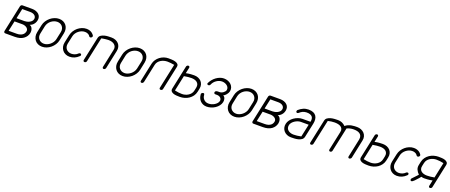

<svg xmlns="http://www.w3.org/2000/svg" viewBox="119 -1923 7704 3290"><g transform="rotate(20 3971.0 -278.0)"><path d="M147 -522Q150 -534 159.5 -543Q169 -552 183 -552H357Q397 -552 429 -540.5Q461 -529 482.5 -509Q504 -489 512.5 -460.5Q521 -432 514 -398Q507 -366 493 -344.5Q479 -323 463.5 -309.5Q448 -296 434 -290L412 -280Q435 -274 448 -257.5Q461 -241 467 -221.5Q473 -202 473 -183Q473 -164 471 -154Q457 -85 398.5 -42.5Q340 0 240 0H65Q53 -1 47 -11Q41 -21 43 -33ZM148 -247 108 -61H253Q289 -61 315 -69Q341 -77 358.5 -90Q376 -103 385.5 -119.5Q395 -136 399 -154Q404 -177 395 -194.5Q386 -212 369.5 -223.5Q353 -235 332 -241Q311 -247 293 -247ZM306 -310Q324 -310 347 -315Q370 -320 391.5 -330.5Q413 -341 429.5 -357.5Q446 -374 451 -398Q455 -416 450 -432.5Q445 -449 432 -462Q419 -475 397 -483Q375 -491 345 -491H200L161 -310Z M605 -344Q614 -387 638.5 -424.5Q663 -462 697 -490Q731 -518 771.5 -534Q812 -550 854 -550Q896 -550 930 -534Q964 -518 985.5 -490Q1007 -462 1014.5 -424.5Q1022 -387 1013 -344L984 -205Q975 -163 951 -125.5Q927 -88 893.5 -60Q860 -32 819.5 -16Q779 0 737 0Q695 0 661 -16Q627 -32 605.5 -60Q584 -88 575.5 -125.5Q567 -163 576 -205ZM635 -205Q628 -174 633.5 -147.5Q639 -121 655 -101.5Q671 -82 695 -70.5Q719 -59 750 -59Q778 -59 806.5 -70.5Q835 -82 859 -101.5Q883 -121 901 -147.5Q919 -174 926 -205L956 -345Q963 -378 956.5 -404.5Q950 -431 934 -450.5Q918 -470 894 -480.5Q870 -491 842 -491Q813 -491 784.5 -480.5Q756 -470 731.5 -451Q707 -432 689 -404.5Q671 -377 664 -344Z M1370 -108Q1380 -117 1393 -117Q1407 -117 1412.5 -108Q1418 -99 1416 -88Q1414 -83 1411.5 -79Q1409 -75 1403 -70Q1368 -36 1326.5 -18Q1285 0 1237 0Q1196 0 1162.5 -16Q1129 -32 1107.5 -59.5Q1086 -87 1077.5 -123.5Q1069 -160 1078 -202L1109 -346Q1118 -389 1141.5 -426Q1165 -463 1198 -490.5Q1231 -518 1271 -534Q1311 -550 1352 -550Q1385 -550 1409 -542Q1433 -534 1449.5 -523Q1466 -512 1476 -500Q1486 -488 1491 -480Q1498 -473 1495 -462Q1493 -451 1483 -442Q1473 -433 1460 -433Q1447 -433 1441 -442L1436 -447H1437Q1432 -454 1425.5 -461.5Q1419 -469 1408 -475.5Q1397 -482 1381 -486.5Q1365 -491 1342 -491Q1313 -491 1284.5 -479.5Q1256 -468 1231.5 -448.5Q1207 -429 1189.5 -402.5Q1172 -376 1166 -346L1135 -202Q1129 -171 1135 -145Q1141 -119 1157 -100Q1173 -81 1197.5 -70Q1222 -59 1252 -59Q1281 -59 1312.5 -70.5Q1344 -82 1370 -108Z M1548 -31Q1546 -20 1536.5 -11Q1527 -2 1513 -2Q1499 -2 1493 -11Q1487 -20 1489 -31L1582 -466Q1589 -499 1615 -517Q1641 -535 1675 -544Q1709 -553 1744 -554.5Q1779 -556 1805 -556Q1846 -556 1880 -542Q1914 -528 1936.5 -503.5Q1959 -479 1968 -444.5Q1977 -410 1968 -369L1897 -34Q1894 -21 1884 -12Q1874 -3 1860 -3Q1849 -3 1842.5 -12Q1836 -21 1839 -34L1910 -369Q1917 -402 1908 -426Q1899 -450 1879.5 -466Q1860 -482 1832.5 -490Q1805 -498 1776 -498Q1761 -498 1742.5 -496.5Q1724 -495 1705.5 -492.5Q1687 -490 1670.5 -487.5Q1654 -485 1644 -482Z M2076 -344Q2085 -387 2109.5 -424.5Q2134 -462 2168 -490Q2202 -518 2242.5 -534Q2283 -550 2325 -550Q2367 -550 2401 -534Q2435 -518 2456.5 -490Q2478 -462 2485.5 -424.5Q2493 -387 2484 -344L2455 -205Q2446 -163 2422 -125.5Q2398 -88 2364.5 -60Q2331 -32 2290.5 -16Q2250 0 2208 0Q2166 0 2132 -16Q2098 -32 2076.5 -60Q2055 -88 2046.5 -125.5Q2038 -163 2047 -205ZM2106 -205Q2099 -174 2104.5 -147.5Q2110 -121 2126 -101.5Q2142 -82 2166 -70.5Q2190 -59 2221 -59Q2249 -59 2277.5 -70.5Q2306 -82 2330 -101.5Q2354 -121 2372 -147.5Q2390 -174 2397 -205L2427 -345Q2434 -378 2427.5 -404.5Q2421 -431 2405 -450.5Q2389 -470 2365 -480.5Q2341 -491 2313 -491Q2284 -491 2255.5 -480.5Q2227 -470 2202.5 -451Q2178 -432 2160 -404.5Q2142 -377 2135 -344Z M2974 -484Q2972 -484 2966.5 -484.5Q2961 -485 2957 -485Q2938 -489 2908 -492.5Q2878 -496 2849 -496Q2819 -496 2788.5 -488.5Q2758 -481 2731.5 -465Q2705 -449 2685.5 -425Q2666 -401 2659 -367L2588 -33Q2585 -20 2574.5 -11Q2564 -2 2553 -2Q2539 -2 2533.5 -11Q2528 -20 2531 -33L2602 -367Q2611 -409 2634.5 -443.5Q2658 -478 2691 -503Q2724 -528 2763.5 -541.5Q2803 -555 2844 -555Q2869 -555 2904 -553.5Q2939 -552 2969 -543.5Q2999 -535 3017.5 -517Q3036 -499 3029 -465L2936 -29Q2934 -17 2924 -9Q2914 -1 2900 -1Q2887 -1 2881 -9Q2875 -17 2877 -29Z M3509 -188Q3499 -142 3473.5 -107Q3448 -72 3412.5 -48Q3377 -24 3335 -12Q3293 0 3250 0Q3223 0 3191 -2Q3159 -4 3132.5 -13Q3106 -22 3090.5 -40.5Q3075 -59 3082 -92L3174 -525Q3176 -536 3186.5 -544.5Q3197 -553 3209 -553Q3222 -553 3228 -544Q3234 -535 3232 -524L3209 -417Q3263 -428 3299 -430Q3335 -432 3358 -432Q3398 -432 3432 -418.5Q3466 -405 3488.5 -380.5Q3511 -356 3520.5 -321.5Q3530 -287 3521 -245ZM3462 -244Q3469 -278 3460.5 -302.5Q3452 -327 3432.5 -342.5Q3413 -358 3386 -365Q3359 -372 3331 -372Q3302 -372 3268 -368.5Q3234 -365 3196 -358L3136 -75Q3167 -67 3203.5 -63Q3240 -59 3269 -59Q3297 -59 3326 -67Q3355 -75 3380.5 -91Q3406 -107 3424.5 -131Q3443 -155 3450 -188Z M3941 -280Q3970 -265 3979 -233.5Q3988 -202 3981 -170Q3973 -133 3948.5 -101.5Q3924 -70 3890.5 -47.5Q3857 -25 3817.5 -12.5Q3778 0 3739 0Q3702 0 3672 -13Q3642 -26 3620.5 -48.5Q3599 -71 3587 -101Q3575 -131 3574 -166H3571L3572 -170Q3575 -183 3586.5 -191.5Q3598 -200 3611 -200Q3622 -200 3626.5 -192.5Q3631 -185 3632 -175Q3634 -126 3666.5 -93Q3699 -60 3752 -60Q3779 -60 3806.5 -68Q3834 -76 3858 -91Q3882 -106 3899.5 -126Q3917 -146 3922 -170Q3925 -183 3921.5 -197Q3918 -211 3907.5 -223Q3897 -235 3878.5 -243Q3860 -251 3832 -250H3816Q3813 -249 3811.5 -249.5Q3810 -250 3808 -250Q3796 -250 3788.5 -258Q3781 -266 3783 -280Q3786 -292 3793.5 -298.5Q3801 -305 3811 -307.5Q3821 -310 3832 -310H3855H3861Q3879 -310 3897 -316.5Q3915 -323 3930 -334Q3945 -345 3955 -358Q3965 -371 3968 -384Q3973 -408 3964 -428.5Q3955 -449 3937 -464Q3919 -479 3894.5 -487.5Q3870 -496 3844 -496Q3819 -496 3793.5 -487.5Q3768 -479 3745 -463.5Q3722 -448 3704 -426.5Q3686 -405 3676 -380Q3666 -356 3642 -356Q3630 -356 3622.5 -364Q3615 -372 3618 -384Q3617 -383 3618 -383Q3619 -383 3621 -384Q3621 -388 3622 -390Q3638 -423 3663 -453.5Q3688 -484 3719 -506.5Q3750 -529 3785.5 -542.5Q3821 -556 3857 -556Q3897 -556 3931.5 -542.5Q3966 -529 3989.5 -506Q4013 -483 4023.5 -451.5Q4034 -420 4027 -384Q4024 -369 4015 -352Q4006 -335 3994 -320.5Q3982 -306 3968 -295Q3954 -284 3941 -280Z M4112 -344Q4121 -387 4145.5 -424.5Q4170 -462 4204 -490Q4238 -518 4278.5 -534Q4319 -550 4361 -550Q4403 -550 4437 -534Q4471 -518 4492.5 -490Q4514 -462 4521.5 -424.5Q4529 -387 4520 -344L4491 -205Q4482 -163 4458 -125.5Q4434 -88 4400.5 -60Q4367 -32 4326.5 -16Q4286 0 4244 0Q4202 0 4168 -16Q4134 -32 4112.5 -60Q4091 -88 4082.5 -125.5Q4074 -163 4083 -205ZM4142 -205Q4135 -174 4140.5 -147.5Q4146 -121 4162 -101.5Q4178 -82 4202 -70.5Q4226 -59 4257 -59Q4285 -59 4313.5 -70.5Q4342 -82 4366 -101.5Q4390 -121 4408 -147.5Q4426 -174 4433 -205L4463 -345Q4470 -378 4463.5 -404.5Q4457 -431 4441 -450.5Q4425 -470 4401 -480.5Q4377 -491 4349 -491Q4320 -491 4291.5 -480.5Q4263 -470 4238.5 -451Q4214 -432 4196 -404.5Q4178 -377 4171 -344Z M4671 -522Q4674 -534 4683.5 -543Q4693 -552 4707 -552H4881Q4921 -552 4953 -540.5Q4985 -529 5006.5 -509Q5028 -489 5036.5 -460.5Q5045 -432 5038 -398Q5031 -366 5017 -344.5Q5003 -323 4987.5 -309.5Q4972 -296 4958 -290L4936 -280Q4959 -274 4972 -257.5Q4985 -241 4991 -221.5Q4997 -202 4997 -183Q4997 -164 4995 -154Q4981 -85 4922.5 -42.5Q4864 0 4764 0H4589Q4577 -1 4571 -11Q4565 -21 4567 -33ZM4672 -247 4632 -61H4777Q4813 -61 4839 -69Q4865 -77 4882.5 -90Q4900 -103 4909.5 -119.5Q4919 -136 4923 -154Q4928 -177 4919 -194.5Q4910 -212 4893.5 -223.5Q4877 -235 4856 -241Q4835 -247 4817 -247ZM4830 -310Q4848 -310 4871 -315Q4894 -320 4915.5 -330.5Q4937 -341 4953.5 -357.5Q4970 -374 4975 -398Q4979 -416 4974 -432.5Q4969 -449 4956 -462Q4943 -475 4921 -483Q4899 -491 4869 -491H4724L4685 -310Z M5502 -365Q5508 -393 5505.5 -417Q5503 -441 5489.5 -458Q5476 -475 5450 -484.5Q5424 -494 5382 -493Q5346 -491 5317.5 -478.5Q5289 -466 5261 -440Q5255 -435 5248 -432Q5241 -429 5236 -429Q5224 -429 5218 -438.5Q5212 -448 5214 -459Q5217 -471 5222 -476Q5264 -513 5307.5 -532Q5351 -551 5402 -551Q5455 -551 5489.5 -535.5Q5524 -520 5542 -492.5Q5560 -465 5563.5 -428.5Q5567 -392 5558 -350L5503 -92Q5495 -57 5468.5 -38.5Q5442 -20 5408 -11.5Q5374 -3 5338 -1.5Q5302 0 5275 0Q5236 0 5203 -14.5Q5170 -29 5147.5 -54Q5125 -79 5115.5 -113.5Q5106 -148 5115 -188Q5123 -225 5147 -257Q5171 -289 5205 -313Q5239 -337 5279 -351Q5319 -365 5359 -365ZM5490 -307H5347Q5322 -307 5295 -298Q5268 -289 5243.5 -273.5Q5219 -258 5200 -236Q5181 -214 5174 -188Q5167 -155 5175.5 -131Q5184 -107 5203 -91Q5222 -75 5248 -67Q5274 -59 5302 -59Q5330 -59 5367.5 -63Q5405 -67 5440 -75Z M5679 -29Q5677 -17 5667 -8.5Q5657 0 5644 0Q5630 0 5624.5 -8.5Q5619 -17 5621 -29L5714 -464Q5721 -496 5746.5 -514Q5772 -532 5805.5 -541Q5839 -550 5874.5 -552Q5910 -554 5937 -554Q6016 -554 6073 -496Q6097 -517 6125.5 -529Q6154 -541 6182.5 -546.5Q6211 -552 6238 -553Q6265 -554 6285 -554Q6325 -554 6359 -540Q6393 -526 6416 -501.5Q6439 -477 6448.5 -442.5Q6458 -408 6449 -367L6378 -31Q6375 -19 6364 -10Q6353 -1 6340 -1Q6328 -1 6322 -10Q6316 -19 6319 -31L6390 -367Q6396 -404 6386 -429Q6376 -454 6355 -469Q6334 -484 6305 -490Q6276 -496 6244 -496Q6209 -496 6177.5 -488.5Q6146 -481 6121 -468L6027 -29Q6025 -17 6015.5 -8.5Q6006 0 5992 0Q5979 0 5973 -8.5Q5967 -17 5969 -29L6042 -373Q6050 -409 6040 -432.5Q6030 -456 6008 -470.5Q5986 -485 5956 -490.5Q5926 -496 5895 -496Q5867 -496 5834.5 -491.5Q5802 -487 5775 -480Z M6950 -188Q6940 -142 6914.5 -107Q6889 -72 6853.5 -48Q6818 -24 6776 -12Q6734 0 6691 0Q6664 0 6632 -2Q6600 -4 6573.5 -13Q6547 -22 6531.5 -40.5Q6516 -59 6523 -92L6615 -525Q6617 -536 6627.5 -544.5Q6638 -553 6650 -553Q6663 -553 6669 -544Q6675 -535 6673 -524L6650 -417Q6704 -428 6740 -430Q6776 -432 6799 -432Q6839 -432 6873 -418.5Q6907 -405 6929.5 -380.5Q6952 -356 6961.5 -321.5Q6971 -287 6962 -245ZM6903 -244Q6910 -278 6901.5 -302.5Q6893 -327 6873.5 -342.5Q6854 -358 6827 -365Q6800 -372 6772 -372Q6743 -372 6709 -368.5Q6675 -365 6637 -358L6577 -75Q6608 -67 6644.5 -63Q6681 -59 6710 -59Q6738 -59 6767 -67Q6796 -75 6821.5 -91Q6847 -107 6865.5 -131Q6884 -155 6891 -188Z M7340 -108Q7350 -117 7363 -117Q7377 -117 7382.5 -108Q7388 -99 7386 -88Q7384 -83 7381.5 -79Q7379 -75 7373 -70Q7338 -36 7296.5 -18Q7255 0 7207 0Q7166 0 7132.5 -16Q7099 -32 7077.5 -59.5Q7056 -87 7047.5 -123.5Q7039 -160 7048 -202L7079 -346Q7088 -389 7111.5 -426Q7135 -463 7168 -490.5Q7201 -518 7241 -534Q7281 -550 7322 -550Q7355 -550 7379 -542Q7403 -534 7419.5 -523Q7436 -512 7446 -500Q7456 -488 7461 -480Q7468 -473 7465 -462Q7463 -451 7453 -442Q7443 -433 7430 -433Q7417 -433 7411 -442L7406 -447H7407Q7402 -454 7395.5 -461.5Q7389 -469 7378 -475.5Q7367 -482 7351 -486.5Q7335 -491 7312 -491Q7283 -491 7254.5 -479.5Q7226 -468 7201.5 -448.5Q7177 -429 7159.5 -402.5Q7142 -376 7136 -346L7105 -202Q7099 -171 7105 -145Q7111 -119 7127 -100Q7143 -81 7167.5 -70Q7192 -59 7222 -59Q7251 -59 7282.5 -70.5Q7314 -82 7340 -108Z M7512 -365Q7522 -411 7547.5 -446Q7573 -481 7609 -505Q7645 -529 7687 -541Q7729 -553 7772 -553Q7799 -553 7831 -551Q7863 -549 7889.5 -540Q7916 -531 7931.5 -512.5Q7947 -494 7940 -461L7848 -28Q7846 -16 7835 -8Q7824 0 7813 0Q7799 0 7793 -8.5Q7787 -17 7789 -29L7812 -136Q7758 -125 7722.5 -123Q7687 -121 7664 -121Q7653 -121 7640 -122.5Q7627 -124 7610 -129L7597 -114L7585 -99L7555 -66Q7540 -48 7525 -33.5Q7510 -19 7497 -9.5Q7484 0 7475 0Q7461 0 7456 -9.5Q7451 -19 7454 -30Q7456 -40 7462 -46L7558 -148Q7523 -182 7506 -221Q7489 -260 7500 -308ZM7559 -309Q7551 -274 7560 -250Q7569 -226 7588.5 -210.5Q7608 -195 7635 -188Q7662 -181 7691 -181Q7749 -181 7825 -195L7885 -478Q7855 -486 7818.5 -490Q7782 -494 7753 -494Q7724 -494 7695 -486Q7666 -478 7640.5 -462Q7615 -446 7596.5 -422Q7578 -398 7571 -365Z"/></g></svg>

Font: VDS
Style: Thin Italic
Weight: 100
Width: 0
Designer: artmaker
Foundry: artmaker
Version: Version 1.000 2012 initial release